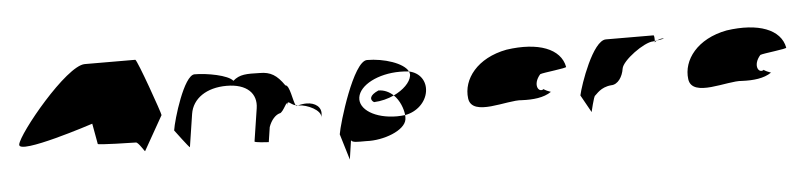

<svg xmlns="http://www.w3.org/2000/svg" viewBox="-49 -979 5979 1439"><g transform="rotate(-5 2940.5 -260.0)"><path d="M74 -145C62 -65 633 -253 633 -253L661 -98C661 -90 928 -84 947 -84C966 -84 1009 -6 1010 -14L1156 -272C1158 -282 1010 -702 996 -702C996 -702 755 -703 616 -703C477 -703 86 -225 74 -145Z M1240 -149C1240 -149 1346 -6 1347 -14L1385 -261C1403 -376 1510 -448 1660 -448C1814 -448 1888 -370 1871 -261L1833 -14C1832 -6 1928 0 1939 0L1956 -112C1974 -164 2008 -200 2039 -208C2066 -208 2108 -320 2099 -261C2106 -309 2122 -269 2164 -257C2145 -290 2133 -413 2100 -413C2044 -494 1997 -522 1917 -522C1817 -525 1766 -526 1715 -481C1680 -526 1522 -555 1429 -555C1349 -555 1252 -230 1240 -149ZM2164 -257C2166 -254 2168 -252 2170 -251L2179 -254ZM2179 -254H2188C2248 -254 2357 -205 2348 -149L2351 -170C2360 -228 2310 -264 2246 -264C2225 -264 2201 -261 2179 -254Z M2474 -12 2533 183 2554 40C2565 58 2598 56 2668 56C2798 63 2961 2 2974 -80C2976 -90 2975 -101 2975 -113C2955 -111 2936 -109 2913 -109C2750 -109 2630 -184 2644 -275C2658 -366 2798 -440 2964 -440C2988 -440 3009 -439 3032 -436C3000 -501 2853 -549 2726 -549C2623 -549 2486 -92 2474 -12ZM2751 -230C2804 -232 2858 -246 2903 -267C2873 -295 2835 -314 2791 -314C2722 -284 2719 -250 2751 -230ZM2903 -267C2947 -225 2970 -161 2975 -113C3065 -129 3134 -196 3146 -275C3158 -353 3113 -419 3032 -436C3037 -425 3039 -414 3037 -403C3029 -353 2975 -301 2903 -267Z M3456 -196C3475 -52 3748 -160 3856 -148C3941 -144 4021 -152 4078 -191C4070 -193 4024 -212 4027 -217C3986 -188 3946 -257 4010 -330C4032 -340 4216 -358 4208 -368C4182 -506 4015 -570 3774 -535C3551 -493 3437 -341 3456 -196ZM4027 -217C4027 -217 4027 -218 4027 -218C4027 -218 4027 -217 4027 -217ZM4079 -192 4078 -191C4080 -191 4080 -191 4079 -190Z M4296 -145 4369 -14C4368 -6 4396 -135 4407 -135C4418 -142 4452 -194 4532 -201C4584 -201 4620 -258 4629 -318C4638 -378 4806 -501 4874 -501C4874 -501 4879 -502 4887 -503C4888 -520 4887 -546 4881 -546C4881 -546 4665 -547 4523 -547C4425 -547 4313 -225 4296 -145ZM4887 -503C4887 -498 4886 -494 4886 -491C4886 -494 4893 -500 4903 -505C4897 -504 4892 -504 4887 -503ZM4903 -505C4934 -510 4974 -517 4947 -517C4931 -517 4915 -511 4903 -505Z M5112 -196C5131 -52 5404 -160 5512 -148C5597 -144 5677 -152 5734 -191C5726 -193 5680 -212 5683 -217C5642 -188 5602 -257 5666 -330C5688 -340 5872 -358 5864 -368C5838 -506 5671 -570 5430 -535C5207 -493 5093 -341 5112 -196ZM5683 -217C5683 -217 5683 -218 5683 -218C5683 -218 5683 -217 5683 -217ZM5735 -192 5734 -191C5736 -191 5736 -191 5735 -190Z"/></g></svg>

Font: Ampere
Style: UltExtIta
Weight: 400
Version: Version 1